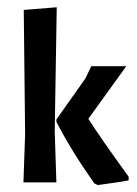

<svg xmlns="http://www.w3.org/2000/svg" viewBox="-20 -512 386 539"><path d="M138.3 0H45.8L50.5 -135.5L46.7 -484.1L139.3 -491.6L133.6 -143ZM341.1 -15.9V-5.6Q317.8 -0.9 254.2 7.5L244.9 2.8Q179.4 -89.7 138.3 -170.1V-176.6L219.6 -291.6L236.4 -326.2H334.6L228 -178.5Q262.6 -124.3 341.1 -15.9Z"/></svg>

Font: Gurajada
Style: Regular
Weight: 400
Designer: Purushoth Kumar Guthula
Foundry: SiliconAndhra, USA.
Version: Version 1.0.3; ttfautohint (v1.2.42-39fb)